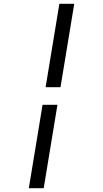

<svg xmlns="http://www.w3.org/2000/svg" viewBox="-20 -843 540 1006"><path d="M219 -386 291 -823H369L297 -386ZM131 143 203 -294H281L209 143Z"/></svg>

Font: Iosevka Curly Slab
Style: Italic
Weight: 400
Italic angle: -9°
Monospace: yes
Designer: Belleve Invis
Foundry: Belleve Invis
Version: Version 22.1.2; ttfautohint (v1.8.4)